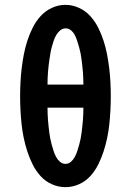

<svg xmlns="http://www.w3.org/2000/svg" viewBox="-20 -764 540 792"><path d="M250 8Q221 8 194 -4Q167 -16 147.5 -37.5Q128 -59 115 -85Q102 -111 93 -138.5Q84 -166 78 -194.5Q72 -223 69 -252Q66 -281 64.5 -310Q63 -339 63 -368Q63 -396 64.5 -425Q66 -454 69.5 -483Q73 -512 78.5 -540.5Q84 -569 93 -596.5Q102 -624 115 -650Q128 -676 147.5 -697.5Q167 -719 194 -731.5Q221 -744 250 -744Q279 -744 306 -731.5Q333 -719 352.5 -697.5Q372 -676 385 -650Q398 -624 407 -596.5Q416 -569 421.5 -540.5Q427 -512 430.5 -483Q434 -454 435.5 -425Q437 -396 437 -367Q437 -339 435.5 -310Q434 -281 431 -252Q428 -223 422 -194.5Q416 -166 407 -138.5Q398 -111 385 -85Q372 -59 352.5 -37.5Q333 -16 306 -4Q279 8 250 8ZM176 -415H324Q324 -428 323.5 -441Q323 -454 322 -467Q321 -480 319.5 -492.5Q318 -505 316.5 -518Q315 -531 312.5 -543.5Q310 -556 306.5 -568.5Q303 -581 299 -593.5Q295 -606 289.5 -617.5Q284 -629 274 -638Q264 -647 251 -647Q238 -647 228 -638.5Q218 -630 211.5 -618.5Q205 -607 201 -594.5Q197 -582 193.5 -569.5Q190 -557 188 -544.5Q186 -532 184 -519Q182 -506 180.5 -493Q179 -480 178 -467Q177 -454 176.5 -441Q176 -428 176 -415ZM250 -88Q263 -88 273 -97Q283 -106 289 -117.5Q295 -129 299 -141.5Q303 -154 306.5 -166.5Q310 -179 312.5 -191.5Q315 -204 316.5 -216.5Q318 -229 319.5 -242Q321 -255 322 -268Q323 -281 323.5 -294Q324 -307 324 -320H176Q176 -307 176.5 -294Q177 -281 178 -268Q179 -255 180.5 -242Q182 -229 183.5 -216.5Q185 -204 187.5 -191.5Q190 -179 193.5 -166.5Q197 -154 201 -141.5Q205 -129 211 -117.5Q217 -106 227 -97Q237 -88 250 -88Z"/></svg>

Font: Iosevka Gothic
Style: Bold
Weight: 700
Monospace: yes
Designer: Belleve Invis
Foundry: Belleve Invis
Version: Version 15.5.1; ttfautohint (v1.8.4)